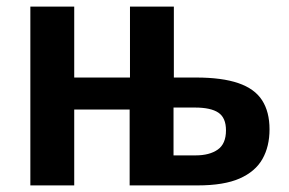

<svg xmlns="http://www.w3.org/2000/svg" viewBox="-20 -562 875 582"><path d="M507 -542V-327H574Q653 -327 702.5 -310Q752 -293 774.5 -258Q797 -223 797 -170Q797 -118 775.5 -80Q754 -42 706.5 -21Q659 0 579 0H373V-230H205V0H72V-542H205V-327H374V-542ZM571 -236H506V-91H573Q615 -91 640 -108.5Q665 -126 665 -167Q665 -205 642 -220.5Q619 -236 571 -236Z"/></svg>

Font: Noto Sans Display SemiBold
Style: Regular
Weight: 600
Designer: Monotype Design Team
Foundry: Monotype Imaging Inc.
Version: Version 2.003